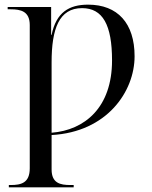

<svg xmlns="http://www.w3.org/2000/svg" viewBox="-20 -566 654 826"><path d="M18 240H297V230H283C239 230 202 222 202 163V15C440 2 559 -172 559 -324C559 -466 486 -546 359 -546C277 -546 222 -513 202 -416H200V-536H13V-526H26C70 -526 108 -517 108 -458V158C108 221 71 230 26 230H18ZM202 5V-298C202 -442 234 -531 333 -531C422 -531 462 -459 462 -306C462 -103 344 -6 202 5Z"/></svg>

Font: Noto Serif Display
Style: Regular
Weight: 400
Designer: Monotype Design Team
Foundry: Monotype Imaging Inc.
Version: Version 2.009